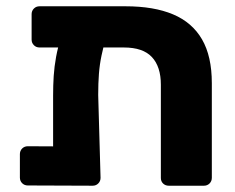

<svg xmlns="http://www.w3.org/2000/svg" viewBox="-20 -591 749 611"><path d="M105.8 -439.9Q95.1 -439.9 87.9 -447.1Q80.6 -454.4 80.6 -465V-545.9Q80.6 -556.5 87.9 -563.8Q95.1 -571 105.8 -571H379.6Q469.6 -571 530.7 -545.3Q591.7 -519.6 622.9 -465.7Q654.1 -411.9 654.1 -326.4V-25.1Q654.1 -14.5 646.9 -7.2Q639.6 0 629 0H517Q506.4 0 499.1 -6.9Q491.9 -13.9 491.9 -24.5V-321.4Q491.9 -378.9 463.4 -409.4Q435 -439.9 374 -439.9ZM230.1 -508.6H274.6Q302.1 -508.6 312.5 -497.9Q322.9 -487.3 318.5 -474.8Q309 -443.1 303.1 -414.4Q297.1 -385.8 294.8 -355.9Q292.5 -326 292.5 -288.9L300 -25.1Q300 -14.5 292.7 -7.2Q285.5 0 274.9 0L68.4 -0.8Q57.8 -0.8 50.5 -8Q43.3 -15.2 43.3 -25.9V-100.5Q43.3 -111.1 50.5 -118.4Q57.8 -125.6 68.4 -125.6L149 -125.2V-287Q149 -319.5 150.9 -349.4Q152.9 -379.4 158.5 -410.1Q164.1 -440.9 175.1 -475.1Q180.2 -488.9 191.7 -498.8Q203.2 -508.6 230.1 -508.6Z"/></svg>

Font: Rubik Light
Style: Regular
Weight: 300
Designer: Hubert and Fischer
Foundry: Hubert and Fischer
Version: Version 2.300;gftools[0.9.30]